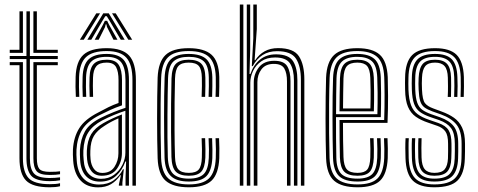

<svg xmlns="http://www.w3.org/2000/svg" viewBox="-20 -820 2109 848"><path d="M200 -20Q137.8 -20 117.2 -44.6Q96.8 -69.2 96.8 -121.2V-559.2H23V-572.8H96.8V-770H112V-572.8H235.2V-559.2H112V-121.2Q112 -74.5 129.8 -54.1Q147.5 -33.8 200 -33.8Q222.2 -33.8 245.2 -36.8V-23.8Q226.5 -20 200 -20ZM23 -586.5V-600H66V-770H81.2V-586.5ZM127.5 -586.5V-770H142.8V-600H235.2V-586.5ZM200 7.2Q124.2 7.2 95.1 -22.6Q66 -52.5 66 -121.2V-532H23V-545.5H81.2V-121.2Q81.2 -61.2 105.9 -33.9Q130.5 -6.5 200 -6.5Q212 -6.5 223.8 -7.4Q235.5 -8.2 245.2 -10.8V2.5Q227.2 7.2 200 7.2ZM200 -47.2Q156 -47.2 141.8 -64.1Q127.5 -81 127.5 -121.2V-545.5H235.2V-532H142.8V-121.2Q142.8 -87.8 153.5 -74.4Q164.2 -61 200 -61Q231 -61 245.2 -63.5V-50.5Q226.8 -47.2 200 -47.2Z M565 0V-466Q565 -534.8 538.6 -564.6Q512.2 -594.5 451.2 -594.5Q388.2 -594.5 359.9 -567.8Q331.5 -541 329.2 -479.5Q328.5 -459.5 328.8 -436.8Q329 -414 330.2 -392.2H315Q313.8 -415 313.5 -436.9Q313.2 -458.8 314 -480Q316.2 -548.2 348.2 -577.8Q380.2 -607.2 451.2 -607.2Q520.5 -607.2 550.4 -574.4Q580.2 -541.5 580.2 -466V0ZM534.5 0V-37.2L537 -107H533.8Q520.5 -68.8 492.8 -43.2Q465 -17.8 421.2 -17.8Q383 -17.8 360 -42Q337 -66.2 334 -112.8Q333.2 -126 332.9 -136.8Q332.5 -147.5 333 -157.8Q335.8 -205.2 355.2 -239.8Q374.8 -274.2 425.2 -299.5Q452.8 -313.2 482.5 -325.1Q512.2 -337 534.2 -343.8V-466Q534.2 -521 515.1 -545Q496 -569 451.2 -569Q404.2 -569 383 -547.9Q361.8 -526.8 360 -478.2Q359.2 -458.8 359.5 -436.1Q359.8 -413.5 360.8 -392.2H345.5Q344.5 -414.2 344.2 -437.1Q344 -460 344.8 -478.8Q346.5 -534 371.4 -557.9Q396.2 -581.8 451.2 -581.8Q504 -581.8 526.8 -554.9Q549.5 -528 549.5 -466V0ZM413 7.5Q363.5 7.5 335.4 -23.4Q307.2 -54.2 303.2 -110.5Q301.2 -139.2 302.2 -160.5Q305.5 -214.5 329.9 -253.6Q354.2 -292.8 414 -323.2Q439.8 -337 459.4 -346.8Q479 -356.5 503.5 -365.2V-466Q503.5 -503.5 492.8 -523.5Q482 -543.5 451.2 -543.5Q419 -543.5 405.4 -527.4Q391.8 -511.2 390.8 -476.8Q390.2 -462 390.2 -440.8Q390.2 -419.5 391.2 -392.2H376Q375 -421.2 374.9 -441.4Q374.8 -461.5 375.5 -478Q376.8 -520.5 394.8 -538.4Q412.8 -556.2 451.2 -556.2Q490 -556.2 504.4 -533.5Q518.8 -510.8 518.8 -466V-354.8Q490.8 -345.2 466.5 -334.1Q442.2 -323 419.2 -311.2Q364.2 -283.2 342.5 -246.5Q320.8 -209.8 317.8 -159.2Q317.2 -147.5 317.5 -136.2Q317.8 -125 318.8 -111.8Q322.2 -60 347.8 -32.5Q373.2 -5 417.2 -5Q455.8 -5 482.2 -24Q508.8 -43 523.2 -72.5H526.8L520.5 -13.2V0H505V-4.5L514 -46H511.2Q494 -20.5 470.2 -6.5Q446.5 7.5 413 7.5ZM426.2 -30.2Q459.8 -30.2 483.8 -48Q507.8 -65.8 520.8 -92.4Q533.8 -119 533.8 -145.5V-330.8Q510.8 -323.5 483.2 -312.1Q455.8 -300.8 431 -287.8Q389.8 -265.8 370.1 -235.2Q350.5 -204.8 348.2 -155Q347.5 -144 348.1 -134.2Q348.8 -124.5 349.5 -114.2Q352 -72.5 372.4 -51.4Q392.8 -30.2 426.2 -30.2ZM429.5 -43.8Q400.2 -43.8 384.1 -63.8Q368 -83.8 364.8 -115.2Q362.8 -137.5 363.5 -154Q365.8 -199.2 382.6 -227.2Q399.5 -255.2 436.2 -276Q453.5 -286 475.5 -296.2Q497.5 -306.5 518.5 -314.5V-144Q518.5 -106.2 496.8 -75Q475 -43.8 429.5 -43.8ZM431.5 -56.2Q468.2 -56.2 485.6 -83.1Q503 -110 503 -143V-297.2Q486.2 -290 471.1 -281.9Q456 -273.8 441.5 -264.2Q409.2 -244 394.6 -219.6Q380 -195.2 379 -154Q378.2 -135.5 380 -116.8Q382.2 -91.2 395 -73.8Q407.8 -56.2 431.5 -56.2ZM332.8 -644.5 405.2 -761H421.8L349.8 -644.5ZM365.8 -644.5 436 -761H460.5L530.8 -644.5H513.5L464.2 -728L451.5 -748.5H445L432.2 -727.8L383.2 -644.5ZM546.8 -644.5 474.8 -761H491.2L563.8 -644.5ZM398.2 -644.5 434.5 -710.2 443.2 -728.2H453.2L462 -710.2L498.8 -644.5H481.2L452.5 -700.8L449.8 -712.5H446.8L444 -700.8L415.8 -644.5Z M814 7.2Q745.2 7.2 712 -21.4Q678.8 -50 676.2 -121.2Q675 -155.8 674.4 -201.2Q673.8 -246.8 673.8 -296.1Q673.8 -345.5 674.4 -392.5Q675 -439.5 676.2 -477.2Q679.2 -546.8 711 -577Q742.8 -607.2 813.2 -607.2Q881.8 -607.2 914.1 -578.4Q946.5 -549.5 948.5 -480Q948.8 -462 948.6 -438.1Q948.5 -414.2 947.5 -392.2H932Q933 -412.5 933.2 -436Q933.5 -459.5 933 -479.5Q931.2 -541.2 903.6 -567.9Q876 -594.5 813.2 -594.5Q749.5 -594.5 721.9 -566.8Q694.2 -539 691.8 -476.5Q690 -425.2 689.5 -360.6Q689 -296 689.5 -232.8Q690 -169.5 691.5 -122.5Q693.8 -59.2 722.9 -32.4Q752 -5.5 814 -5.5Q875.8 -5.5 903.1 -32.2Q930.5 -59 933 -121.8Q933.8 -140.8 933.6 -160.9Q933.5 -181 932 -209.5H947.5Q948.5 -186.5 948.9 -166Q949.2 -145.5 948.5 -121.2Q945.5 -52.5 914.8 -22.6Q884 7.2 814 7.2ZM814 -18.2Q759.2 -18.2 734 -43Q708.8 -67.8 706.8 -123Q705.8 -160 705.2 -206.5Q704.8 -253 704.6 -302Q704.5 -351 705.1 -396.1Q705.8 -441.2 707 -475.5Q709.2 -535.5 735 -558.6Q760.8 -581.8 813.2 -581.8Q867.2 -581.8 891.8 -558.5Q916.2 -535.2 917.8 -478.8Q918 -461.2 917.9 -438.9Q917.8 -416.5 916.8 -392.2H901.2Q902.5 -417.5 902.5 -440.1Q902.5 -462.8 902.2 -478.5Q901.2 -529.5 879.9 -549.2Q858.5 -569 813.2 -569Q768.5 -569 746.4 -548.9Q724.2 -528.8 722.2 -474.5Q721.2 -447 720.6 -404.5Q720 -362 719.6 -312.8Q719.2 -263.5 719.6 -214.9Q720 -166.2 721.2 -126.2Q723.2 -72.8 745.1 -51.9Q767 -31 814 -31Q859.2 -31 879.8 -51.2Q900.2 -71.5 902.2 -122.5Q903 -140.2 902.9 -160.2Q902.8 -180.2 901.2 -209.5H916.8Q918.2 -178.8 918.2 -159.6Q918.2 -140.5 917.8 -122.2Q915 -65.8 891.6 -42Q868.2 -18.2 814 -18.2ZM814 -43.8Q774.5 -43.8 756.6 -61.8Q738.8 -79.8 737.2 -126.8Q736 -173.8 735.5 -236.1Q735 -298.5 735.6 -361.5Q736.2 -424.5 737.5 -473.8Q739.2 -521 757.2 -538.6Q775.2 -556.2 813.2 -556.2Q852.2 -556.2 869.2 -538.6Q886.2 -521 887 -477.2Q887.2 -460.8 887.2 -439.8Q887.2 -418.8 886 -392.2H870.5Q871.8 -419 871.8 -440.1Q871.8 -461.2 871.5 -476.8Q871 -513 858.4 -528.2Q845.8 -543.5 813.2 -543.5Q781.5 -543.5 767.9 -528.2Q754.2 -513 753 -473Q751.8 -428.8 751.1 -368.2Q750.5 -307.8 750.9 -244.1Q751.2 -180.5 753 -126.5Q754.2 -88 767.6 -72.2Q781 -56.5 814 -56.5Q846 -56.5 858.2 -71.9Q870.5 -87.2 871.5 -124.5Q872 -143 872 -161.2Q872 -179.5 870.5 -209.5H886Q887.2 -181 887.4 -160.5Q887.5 -140 887 -124Q885.2 -79.8 869 -61.8Q852.8 -43.8 814 -43.8Z M1309 0V-466.8Q1309 -527.2 1287.5 -560.6Q1266 -594 1204 -594Q1166.5 -594 1139.9 -576.9Q1113.2 -559.8 1096.2 -527.8H1092.2L1098.8 -651.8V-800H1114.2V-691.5L1104.5 -554H1107.2Q1123.8 -579.5 1149 -593.5Q1174.2 -607.5 1208.2 -607.5Q1276.8 -607.5 1300.5 -571.2Q1324.2 -535 1324.2 -469.2V0ZM1039.2 0V-800H1054.8V0ZM1070 0V-800H1085V-601L1082 -493.2H1086Q1099.8 -533.8 1128.6 -557Q1157.5 -580.2 1200 -580Q1256 -579.5 1274.8 -549.1Q1293.5 -518.8 1293.5 -465.8V0H1278.2V-464Q1278.2 -513.2 1260.9 -539.8Q1243.5 -566.2 1194.8 -566.2Q1158.2 -566.2 1134 -549.2Q1109.8 -532.2 1097.6 -506.5Q1085.5 -480.8 1085.5 -454.8V0ZM1100.8 0V-456Q1100.8 -493.5 1123.4 -522.5Q1146 -551.5 1191.5 -551.5Q1233.8 -551.5 1248.4 -527.9Q1263 -504.2 1263 -461.5V0H1247.5V-460.8Q1247.5 -496.5 1235.9 -517.1Q1224.2 -537.8 1189.5 -537.8Q1152.8 -537.8 1134.8 -513.9Q1116.8 -490 1116.8 -457.2V0Z M1559.2 7.2Q1489.2 7.2 1456 -21.5Q1422.8 -50.2 1420.2 -121.2Q1419 -155.8 1418.4 -201.2Q1417.8 -246.8 1417.8 -296.1Q1417.8 -345.5 1418.4 -392.5Q1419 -439.5 1420.2 -477.2Q1423.2 -546.5 1455.4 -576.9Q1487.5 -607.2 1558.2 -607.2Q1625.2 -607.2 1657.2 -578.5Q1689.2 -549.8 1692.5 -479.5Q1693.5 -451.2 1693.9 -396.2Q1694.2 -341.2 1691.5 -277.2H1494.8Q1494.8 -195 1497 -126.5Q1498.2 -88 1511.8 -72.2Q1525.2 -56.5 1559.2 -56.5Q1589.5 -56.5 1601.8 -71Q1614 -85.5 1615.5 -125Q1617 -158 1614.5 -209.5H1630Q1632.2 -157.5 1631 -124.2Q1629 -78.8 1613.1 -61.2Q1597.2 -43.8 1559.2 -43.8Q1517.8 -43.8 1500.2 -62Q1482.8 -80.2 1481.2 -125Q1480.2 -156 1479.9 -203Q1479.5 -250 1479.5 -290H1676.8Q1678.8 -348.5 1678.5 -400Q1678.2 -451.5 1677 -479.2Q1674.2 -544.2 1645 -569.4Q1615.8 -594.5 1558.2 -594.5Q1494.2 -594.5 1466.2 -566.5Q1438.2 -538.5 1435.8 -476.5Q1434 -425.2 1433.5 -360.5Q1433 -295.8 1433.5 -232.5Q1434 -169.2 1435.5 -122.5Q1437.8 -58.2 1466.9 -31.9Q1496 -5.5 1559.2 -5.5Q1620.8 -5.5 1647.4 -31.9Q1674 -58.2 1677 -122Q1677.8 -138.8 1677.5 -162Q1677.2 -185.2 1676 -209.5H1691.5Q1692.5 -187.8 1692.9 -164Q1693.2 -140.2 1692.5 -121.2Q1689.2 -51.5 1658.8 -22.1Q1628.2 7.2 1559.2 7.2ZM1559.2 -18.2Q1503 -18.2 1478 -41.8Q1453 -65.2 1450.8 -123Q1449.8 -160 1449.1 -206.4Q1448.5 -252.8 1448.5 -301.8Q1448.5 -350.8 1449.1 -395.9Q1449.8 -441 1451 -475.2Q1453.2 -534.2 1478.8 -558Q1504.2 -581.8 1558.2 -581.8Q1608.8 -581.8 1633.9 -559.4Q1659 -537 1661.8 -478.5Q1662.8 -455.5 1663.1 -408.4Q1663.5 -361.2 1661.8 -302.8H1464Q1464 -251.2 1464.2 -211Q1464.5 -170.8 1465.5 -124.2Q1466.2 -73.8 1487 -52.4Q1507.8 -31 1559.2 -31Q1604 -31 1623.9 -50.9Q1643.8 -70.8 1646.2 -123Q1647.8 -157.8 1645.2 -209.5H1660.8Q1663.2 -158 1661.8 -122.5Q1659 -64.8 1636 -41.5Q1613 -18.2 1559.2 -18.2ZM1464.2 -315.5H1646.8Q1648.2 -366.5 1647.8 -411.2Q1647.2 -456 1646.2 -478Q1644 -529.8 1622.8 -549.4Q1601.5 -569 1558.2 -569Q1512 -569 1490.1 -548.1Q1468.2 -527.2 1466.2 -474.5Q1465.5 -448 1464.9 -403.9Q1464.2 -359.8 1464.2 -315.5ZM1479.5 -328.2Q1479.8 -359.8 1480.1 -398.2Q1480.5 -436.8 1481.5 -473.8Q1483.2 -519.5 1501 -537.9Q1518.8 -556.2 1558.2 -556.2Q1596 -556.2 1612.5 -538.4Q1629 -520.5 1631 -477Q1631.8 -459 1632.2 -419Q1632.8 -379 1631.2 -328.2ZM1495 -341H1616Q1617.2 -385.2 1616.8 -422.9Q1616.2 -460.5 1615.5 -476.5Q1614 -514.2 1600.9 -528.9Q1587.8 -543.5 1558.2 -543.5Q1526 -543.5 1512.1 -527.9Q1498.2 -512.2 1497 -473Q1496.2 -443.8 1495.8 -411.2Q1495.2 -378.8 1495 -341Z M1898.5 -43.8Q1863 -43.8 1845.9 -61.9Q1828.8 -80 1827.5 -124Q1827.2 -141.8 1827 -164Q1826.8 -186.2 1828 -209.5H1842Q1841.2 -190 1841.2 -167.6Q1841.2 -145.2 1841.8 -125Q1842.8 -88.2 1856.1 -72.4Q1869.5 -56.5 1898.5 -56.5Q1931.2 -56.5 1944.1 -72.4Q1957 -88.2 1958.5 -120.2Q1959.2 -137.8 1959.1 -152.1Q1959 -166.5 1959 -184.8Q1959 -223 1947 -239.5Q1935 -256 1912 -264L1871.5 -278Q1839 -288.8 1816.5 -304.5Q1794 -320.2 1782 -348.1Q1770 -376 1769.2 -423.8Q1768.5 -441.5 1768.8 -454.1Q1769 -466.8 1769.2 -476.8Q1770 -545.8 1800.2 -576.5Q1830.5 -607.2 1901.5 -607.2Q1967.2 -607.2 1996.8 -577.8Q2026.2 -548.2 2028.8 -480Q2029.2 -461.8 2029.2 -438Q2029.2 -414.2 2028.2 -392H2014.2Q2015.2 -412.5 2015.2 -436.1Q2015.2 -459.8 2014.8 -479.2Q2012.5 -541 1986.1 -567.8Q1959.8 -594.5 1901.5 -594.5Q1838.5 -594.5 1811.8 -566.6Q1785 -538.8 1784 -476.8Q1783.8 -462 1783.6 -451.1Q1783.5 -440.2 1784 -423.8Q1785.8 -380.5 1795.4 -355.4Q1805 -330.2 1824.6 -315.8Q1844.2 -301.2 1876 -290.5L1915.8 -276.8Q1949 -265.2 1961.5 -244.5Q1974 -223.8 1974 -184.8Q1974 -169.2 1974.1 -153.9Q1974.2 -138.5 1973.2 -120.2Q1972 -80.8 1955.4 -62.2Q1938.8 -43.8 1898.5 -43.8ZM1898.5 -18.2Q1845.8 -18.2 1823.4 -43.2Q1801 -68.2 1799.2 -122.5Q1798.8 -142.8 1798.5 -163.8Q1798.2 -184.8 1799.5 -209.5H1814Q1812.5 -184.2 1812.8 -161.9Q1813 -139.5 1813.5 -123.2Q1815 -74 1834.8 -52.5Q1854.5 -31 1898.5 -31Q1947.8 -31 1967.2 -53Q1986.8 -75 1988.2 -120Q1989 -138 1988.9 -152.2Q1988.8 -166.5 1988.8 -184.8Q1988.8 -232 1971.9 -254.5Q1955 -277 1919.8 -289.5L1880.5 -303Q1851.5 -313 1834.1 -326.1Q1816.8 -339.2 1808.6 -362Q1800.5 -384.8 1799 -423.8Q1798.2 -440.5 1798.5 -451.5Q1798.8 -462.5 1799 -476.8Q1799.8 -531.8 1822.9 -556.8Q1846 -581.8 1901.5 -581.8Q1953 -581.8 1975.8 -557.9Q1998.5 -534 2000.2 -478.8Q2001 -461 2001.1 -440Q2001.2 -419 2000 -392H1985.8Q1987 -420 1986.9 -441Q1986.8 -462 1986.2 -478.8Q1984.8 -528 1964.5 -548.5Q1944.2 -569 1901.5 -569Q1854.8 -569 1834.8 -547.1Q1814.8 -525.2 1814 -476.8Q1813.8 -461.8 1813.5 -451.1Q1813.2 -440.5 1814 -423.8Q1815.5 -386.5 1822.9 -366.1Q1830.2 -345.8 1845.2 -335Q1860.2 -324.2 1884.8 -315.5L1923.5 -302Q1964.5 -287.5 1984.1 -262.2Q2003.8 -237 2003.8 -184.8Q2003.8 -166.5 2003.9 -151.9Q2004 -137.2 2003.2 -119.8Q2001.5 -67.2 1978.2 -42.8Q1955 -18.2 1898.5 -18.2ZM1898.5 7.2Q1832.8 7.2 1803 -22.5Q1773.2 -52.2 1771 -121.2Q1770.2 -142.8 1770.1 -165.6Q1770 -188.5 1771.2 -209.5H1785.5Q1784.2 -189.8 1784.4 -165.8Q1784.5 -141.8 1785 -122Q1787 -59.8 1813.5 -32.6Q1840 -5.5 1898.5 -5.5Q1962.2 -5.5 1989.4 -32.6Q2016.5 -59.8 2018.2 -119.5Q2018.8 -137.2 2018.8 -151.9Q2018.8 -166.5 2018.8 -184.8Q2018.8 -241.8 1996 -270Q1973.2 -298.2 1927.2 -314.8L1889.2 -328.2Q1866.8 -336.5 1854.1 -346.1Q1841.5 -355.8 1836 -373.5Q1830.5 -391.2 1829 -424Q1827.5 -448.8 1829 -476.5Q1831 -519.2 1847.2 -537.8Q1863.5 -556.2 1901.5 -556.2Q1937 -556.2 1953.9 -538.5Q1970.8 -520.8 1972.2 -477.2Q1972.5 -463.8 1972.6 -441.1Q1972.8 -418.5 1971.8 -392H1957.5Q1958.8 -417.5 1958.6 -438.8Q1958.5 -460 1958 -476.8Q1957 -513 1943.5 -528.2Q1930 -543.5 1901.5 -543.5Q1871.2 -543.5 1858.2 -527.9Q1845.2 -512.2 1843.8 -476.5Q1843.2 -462.2 1843.1 -451.1Q1843 -440 1843.8 -424Q1845.8 -379.2 1856.6 -364.9Q1867.5 -350.5 1893.8 -341L1931 -327.2Q1962 -316 1985 -299.9Q2008 -283.8 2020.9 -256.6Q2033.8 -229.5 2033.8 -184.8Q2033.8 -166.2 2033.8 -151.9Q2033.8 -137.5 2033 -119.5Q2031.2 -54.2 2001.5 -23.5Q1971.8 7.2 1898.5 7.2Z"/></svg>

Font: Big Shoulders Inline Display Medium
Style: Regular
Weight: 500
Designer: Patric King
Foundry: XO Type Co
Version: Version 1.000